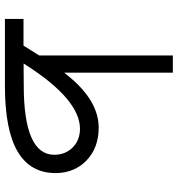

<svg xmlns="http://www.w3.org/2000/svg" viewBox="9 -732 723 781"><g transform="rotate(90 370.5 -341.5)"><path d="M327 -76.6 252.4 -76.1H238.3L245.8 -87.7C339 -232.7 425.2 -305.3 503.8 -305.3C534.5 -305.3 560.2 -295.2 579.8 -275.6C599.5 -255.9 609.6 -230.7 609.6 -201C609.6 -117.9 515.4 -76.6 327 -76.6ZM167.8 -79.1 165.2 -75.6H161.2H56.9V0H329C448.4 0 537.5 -17.1 596 -51.4C654.4 -85.6 683.6 -137 684.1 -205C684.1 -256.4 667 -298.7 632.7 -332C598.5 -364.7 554.2 -381.4 499.2 -381.4C426.2 -381.4 356.2 -340.1 289.2 -257.9L275.6 -241.3V-262.5V-683.1H205.5V-141.6V-139.5L204.5 -137.5C183.4 -103.8 171.3 -84.6 167.8 -79.1Z"/></g></svg>

Font: Vazir FD Light
Style: Regular
Weight: 300
Foundry: DejaVu fonts team - Redesigned by Saber Rastikerdar
Version: Version 21.10;October 20, 2019;FontCreator 12.0.0.2547 64-bi